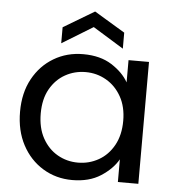

<svg xmlns="http://www.w3.org/2000/svg" viewBox="-54 -802 783 860"><g transform="rotate(5 338.0 -371.5)"><path d="M43 -276Q43 -361 77.5 -424Q112 -487 171 -522Q230 -557 303 -557Q380 -557 431.5 -524Q483 -491 507 -448V-548H599V0H507V-102Q482 -58 430 -24.5Q378 9 302 9Q229 9 170 -27Q111 -63 77 -127Q43 -191 43 -276ZM507 -275Q507 -338 481.5 -383.5Q456 -429 413.5 -453.5Q371 -478 321 -478Q271 -478 229 -454.5Q187 -431 161.5 -386Q136 -341 136 -276Q136 -211 161.5 -165Q187 -119 229 -95Q271 -71 321 -71Q371 -71 413.5 -95Q456 -119 481.5 -165Q507 -211 507 -275ZM477 -597 339 -682 200 -597V-669L339 -752L477 -669Z"/></g></svg>

Font: Poppins
Style: Regular
Weight: 400
Designer: Ninad Kale (Devanagari), Jonny Pinhorn (Latin)
Version: Version 5.002